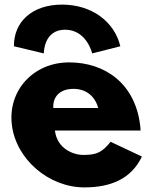

<svg xmlns="http://www.w3.org/2000/svg" viewBox="-20 -799 723 834"><path d="M590.5 -232C590.8 -238 589.4 -249 588.6 -256C566.5 -436 436.2 -528 280.2 -528C125.2 -528 13.1 -406 31.6 -256C49.9 -107 191.8 15 346.8 15C460.8 15 550.3 -22 596.4 -119L460.5 -183C423.2 -137 399.5 -126 342.5 -126C297.5 -126 228.2 -153 218.5 -232ZM211.5 -330C208.7 -377 238.3 -413 299.3 -413C351.3 -413 391.9 -384 406.5 -330ZM170.4 -567C170.4 -567 168.7 -670 262.7 -670C356.7 -670 380.4 -567 380.4 -567L502.6 -598C477.4 -705 378.4 -779 249.4 -779C120.4 -779 39.4 -705 40.6 -598Z"/></svg>

Font: Hussar
Style: BdOpOblOne
Weight: 700
Foundry: Cannot Into Space Fonts
Version: Version 2.00